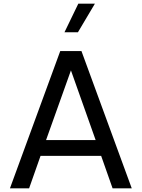

<svg xmlns="http://www.w3.org/2000/svg" viewBox="-20 -1022 769 1042"><path d="M34 0 307 -745H422L695 0H591L529 -176H200L138 0ZM230 -262H499L365 -640ZM330 -847 405 -1002H495L403 -847Z"/></svg>

Font: Plus Jakarta Text
Style: Regular
Weight: 400
Designer: Gumpita Rahayu
Foundry: Tokotype Studio
Version: Version 1.000